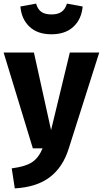

<svg xmlns="http://www.w3.org/2000/svg" viewBox="-26 -822 570 1064"><path d="M56 222 39 111Q115 101 151.5 77Q188 53 210 0H156L-6 -531H162L257 -101L361 -531H524L355 1Q323 104 250.5 159.5Q178 215 56 222ZM87 -786 174 -802Q183 -770 203.5 -756Q224 -742 259 -742Q294 -742 314.5 -756Q335 -770 345 -802L432 -786Q426 -716 381 -674Q336 -632 259 -632Q182 -632 137.5 -674Q93 -716 87 -786Z"/></svg>

Font: Fira Sans BGR
Style: Bold
Weight: 700
Designer: bBox Type GmbH & Carrois Corporate GbR & Edenspiekermann AG
Foundry: bBox Type GmbH & Carrois Corporate GbR & Edenspiekermann AG
Version: Version 4.301